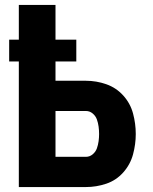

<svg xmlns="http://www.w3.org/2000/svg" viewBox="-20 -755 616 775"><path d="M56 0H327Q369 0 409 -13.5Q449 -27 477.5 -59Q506 -91 517 -132Q528 -173 528 -214Q528 -256 517 -297Q506 -338 477.5 -369.5Q449 -401 409 -415Q369 -429 327 -429H204V-507H288V-595H204V-735H56V-595H17V-507H56ZM204 -122V-307H327Q342 -307 354 -297Q366 -287 371 -273Q376 -259 378 -244Q380 -229 380 -214Q380 -200 378 -185Q376 -170 371 -156Q366 -142 354 -132Q342 -122 327 -122Z"/></svg>

Font: Iosevka Sparkle Heavy
Style: Regular
Weight: 900
Designer: Belleve Invis
Foundry: Belleve Invis
Version: Version 4.5.0; ttfautohint (v1.8.3)